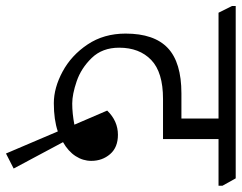

<svg xmlns="http://www.w3.org/2000/svg" viewBox="-128 -578 789 626"><g transform="rotate(90 266.0 -265.5)"><path d="M559 -597V-584H407V-403H276Q189 -403 149 -364.5Q109 -326 109 -260Q109 -205 142.5 -170.5Q176 -136 218.5 -121.5Q261 -107 291 -107Q323 -107 360 -114L314 -221Q348 -256 393 -256Q434 -256 456 -230.5Q478 -205 478 -169Q478 -142 462.5 -118Q447 -94 417 -77L503 84L454 109L382 -60Q344 -47 290 -47Q240 -47 187 -75.5Q134 -104 98.5 -157Q63 -210 63 -281Q63 -374 110 -418.5Q157 -463 258 -463H340V-584H-5L-27 -628V-640H535Z"/></g></svg>

Font: Martel Light
Style: Regular
Weight: 300
Designer: Dan Reynolds
Foundry: Dan Reynolds
Version: Version 1.001; ttfautohint (v1.1) -l 5 -r 5 -G 72 -x 0 -D la